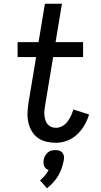

<svg xmlns="http://www.w3.org/2000/svg" viewBox="-20 -755 540 1026"><path d="M279 8Q252 8 227 2Q202 -4 182 -18.5Q162 -33 149.5 -54.5Q137 -76 131.5 -100.5Q126 -125 127 -151.5Q128 -178 132 -204L173 -450H74V-530H186L220 -735H311L277 -530H424V-450H264L221 -191Q219 -178 217.5 -164.5Q216 -151 217.5 -138Q219 -125 222.5 -113Q226 -101 234 -91.5Q242 -82 253.5 -77Q265 -72 279 -72Q296 -72 312.5 -81Q329 -90 340.5 -105Q352 -120 359.5 -136.5Q367 -153 372 -170L456 -143Q447 -113 431 -85.5Q415 -58 391.5 -36Q368 -14 338 -3Q308 8 279 8ZM231 251 194 209Q208 197 220 183Q232 169 240 153Q232 151 226 146Q220 141 216.5 133.5Q213 126 212.5 117.5Q212 109 213 101Q215 90 220 79.5Q225 69 234 61Q243 53 254 50Q265 47 276 47Q287 47 297 50Q307 53 313.5 61Q320 69 321.5 79.5Q323 90 321 101Q317 122 310 143Q303 164 291.5 183.5Q280 203 264.5 220Q249 237 231 251Z"/></svg>

Font: Iosevka Slab Medium
Style: Italic
Weight: 500
Italic angle: -9°
Monospace: yes
Designer: Belleve Invis
Foundry: Belleve Invis
Version: Version 11.1.0; ttfautohint (v1.8.3)